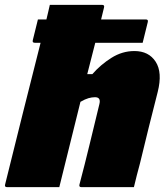

<svg xmlns="http://www.w3.org/2000/svg" viewBox="-52 -770 677 790"><path d="M-23 0Q-34 0 -31 -11Q5 -156 41.5 -302.5Q78 -449 115 -594H91Q80 -594 83 -605Q88 -627 93.5 -647.5Q99 -668 104 -690H139Q143 -706 146.5 -721.5Q150 -737 153 -750H368Q379 -750 376 -739Q370 -715 364 -690H548Q559 -690 556 -679Q551 -657 545.5 -636.5Q540 -616 535 -594H340Q332 -562 323.5 -529.5Q315 -497 307 -465H328Q362 -504 406.5 -532Q451 -560 501 -560Q560 -560 588.5 -516Q617 -472 597 -392Q578 -319 560 -245.5Q542 -172 524 -98Q517 -73 511 -49Q505 -25 499 0H283Q272 0 275 -11Q297 -94 317 -177Q337 -260 357 -342Q364 -370 339 -370Q326 -370 312 -366Q298 -362 279 -351Q257 -263 235.5 -175.5Q214 -88 192 0Z"/></svg>

Font: Recursive Sn Lnr St XBk
Style: Italic
Weight: 1000
Italic angle: -15°
Version: Version 1.079;hotconv 1.0.112;makeotfexe 2.5.65598; ttfautoh